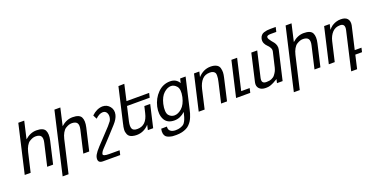

<svg xmlns="http://www.w3.org/2000/svg" viewBox="-33 -1613 5167 2683"><g transform="rotate(-20 2550.0 -272.0)"><path d="M400 -455Q374 -455 353 -448Q332 -441 304 -424Q279 -409 257 -371Q236 -335 224 -284L158 0H70L235 -716H323L264 -459Q343 -530 435 -530Q536 -530 563 -478Q590 -425 568 -329L492 0H404L480 -329Q495 -392 476 -423Q457 -453 400 -455Z M937 -455Q911 -455 890 -448Q869 -441 841 -424Q816 -409 794 -371Q773 -335 761 -284L649 200H561L772 -716H860L801 -459Q880 -530 972 -530Q1073 -530 1100 -478Q1127 -425 1105 -329L1029 0H941L1017 -329Q1032 -392 1013 -423Q994 -453 937 -455Z M1459 -341Q1468 -384 1451 -417Q1433 -451 1393 -451Q1342 -451 1283 -395L1254 -453Q1330 -526 1416 -529Q1484 -529 1525 -477Q1565 -426 1549 -357Q1535 -298 1477 -234Q1410 -158 1362 -108Q1344 -89 1317 -59.5Q1290 -30 1281 -21Q1277 -17 1232 31Q1210 54 1202 69Q1192 87 1190 98Q1187 129 1279 129H1434L1419 195H1162Q1079 195 1099 109Q1107 78 1141 34Q1175 -9 1263 -100Q1327 -166 1395 -241Q1435 -287 1443 -300Q1453 -316 1459 -341Z M1770 -65Q1908 -65 1947 -236L1970 -333H2057L1980 0H1901L1918 -74Q1840 11 1733 11Q1700 11 1671 3Q1643 -5 1628 -17Q1613 -29 1604 -49Q1597 -65 1593 -85Q1590 -100 1592 -126Q1593 -148 1597 -164Q1598 -167 1599.5 -173.5Q1601 -180 1602.5 -186.5Q1604 -193 1605 -200L1725 -719L1813 -721L1759 -483H2096L2080 -417H1743L1694 -204Q1679 -136 1694 -100Q1709 -65 1770 -65Z M2414 -469Q2361 -469 2307 -421Q2253 -373 2229 -271Q2216 -214 2219 -169Q2222 -126 2240 -105Q2258 -84 2279 -75Q2300 -66 2323 -66Q2378 -66 2433 -115Q2488 -164 2512 -268Q2524 -325 2520 -364Q2516 -404 2497 -426Q2478 -448 2458 -458Q2436 -469 2414 -469ZM2136 -264Q2163 -380 2240 -457Q2318 -535 2424 -535Q2515 -535 2557 -461L2572 -524H2653L2548 -70Q2539 -31 2535 -18Q2531 -3 2517 33Q2506 61 2491 85Q2478 106 2455 130Q2434 153 2405 167Q2373 183 2338 191Q2299 200 2252 200Q2213 200 2197 198Q2175 195 2146 186Q2118 177 2102 161Q2086 145 2080 116Q2074 86 2083 45L2168 44Q2163 89 2190 111Q2218 134 2266 134Q2308 134 2337 124Q2371 112 2387 100Q2404 87 2420 55Q2431 33 2441 1Q2448 -23 2459 -68Q2386 0 2299 0Q2194 0 2153 -75Q2112 -151 2136 -264Z M2989 -460Q2916 -460 2874 -414Q2830 -366 2810 -283L2745 1H2657L2778 -524H2857L2839 -447Q2920 -535 3025 -535Q3079 -535 3114 -516Q3147 -498 3156 -464Q3165 -429 3164 -399Q3163 -369 3153 -326L3078 1H2990L3058 -293Q3063 -314 3068 -344Q3071 -362 3071 -387Q3071 -413 3064 -426Q3057 -439 3038 -450Q3021 -460 2989 -460Z M3419 -524 3313 -66H3439L3424 0H3213L3334 -524Z M3918 -436Q3924 -465 3909 -492Q3895 -518 3873 -538Q3850 -560 3837 -589Q3823 -622 3832 -659Q3838 -685 3855 -704Q3872 -723 3895 -730Q3921 -738 3942 -741Q3964 -744 3996 -744H4073L4057 -676H3973Q3920 -676 3914 -653Q3911 -637 3921 -620Q3935 -597 3947 -582Q3969 -556 3980 -542Q3996 -521 4004 -492Q4012 -461 4005 -433L3905 0H3821L3834 -56Q3832 -55 3827.5 -52.5Q3823 -50 3815.5 -45.5Q3808 -41 3802 -38Q3796 -35 3789 -30.5Q3782 -26 3778 -24Q3774 -22 3772 -21Q3762 -17 3746 -9Q3733 -3 3717 2Q3708 4 3689 8Q3678 10 3654 10Q3588 10 3556 -25Q3524 -60 3536 -115L3630 -524H3718L3632 -153Q3621 -107 3635 -86Q3649 -65 3690 -65Q3736 -65 3766 -78Q3799 -92 3817 -116Q3837 -142 3847 -162Q3857 -181 3866 -214Z M4375 -455Q4349 -455 4328 -448Q4307 -441 4279 -424Q4254 -409 4232 -371Q4211 -335 4199 -284L4087 200H3999L4210 -716H4298L4239 -459Q4318 -530 4410 -530Q4511 -530 4538 -478Q4565 -425 4543 -329L4467 0H4379L4455 -329Q4470 -392 4451 -423Q4432 -453 4375 -455Z M4778 -444 4786 -453Q4791 -459 4797 -465Q4797 -466 4802 -470.5Q4807 -475 4811 -478Q4822 -489 4827 -492L4847 -504Q4859 -512 4871 -516Q4887 -522 4897 -525Q4917 -531 4928 -532Q4950 -534 4963 -534Q5029 -534 5059 -500Q5089 -465 5079 -404L5000 -62H5100L5086 0H4986L4940 200H4852L4982 -366Q5003 -458 4926 -459Q4854 -459 4810 -412Q4765 -364 4747 -289L4680 0H4592L4713 -524H4796Z"/></g></svg>

Font: Miedinger
Style: Italic
Weight: 400
Italic angle: -13°
Version: Version 001.000